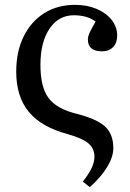

<svg xmlns="http://www.w3.org/2000/svg" viewBox="-20 -543 535 793"><path d="M351 230 322 207Q348 174 359 150Q370 126 370 104Q370 70 345 49Q320 28 260 11Q151 -18 99 -81Q47 -144 47 -247Q47 -330 77.5 -392Q108 -454 162.5 -488.5Q217 -523 290 -523Q339 -523 378.5 -506.5Q418 -490 441 -461Q464 -432 464 -396Q464 -366 447 -348.5Q430 -331 401 -331Q343 -331 343 -380Q343 -391 348.5 -404.5Q354 -418 375 -454Q340 -480 285 -480Q222 -480 184.5 -424.5Q147 -369 147 -275Q147 -184 180 -139Q213 -94 293 -74Q380 -52 414 -20.5Q448 11 448 69Q448 105 422.5 147Q397 189 351 230Z"/></svg>

Font: Literata 36pt
Style: Regular
Weight: 400
Designer: Latin by Veronika Burian and Jose Scaglione. Greek by Irene Vlachou. Cyrillic by Vera Evstafieva.
Foundry: TypeTogether
Version: Version 3.002